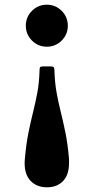

<svg xmlns="http://www.w3.org/2000/svg" viewBox="-20 -555 399 818"><path d="M269 -445.5Q269 -408.5 242.8 -382.2Q216.5 -356 179.5 -356Q142.5 -356 116.2 -382.2Q90 -408.5 90 -445.5Q90 -482.5 116.2 -508.8Q142.5 -535 179.5 -535Q216.5 -535 242.8 -508.8Q269 -482.5 269 -445.5ZM86 121.5Q91.5 58 101.2 10.2Q111 -37.5 121.2 -78.5Q131.5 -119.5 139.2 -161.2Q147 -203 148.5 -255Q148.5 -264 150.5 -268Q152.5 -272 163 -272H195.5Q207 -272 209.2 -268Q211.5 -264 212 -254Q213.5 -203 221 -161.2Q228.5 -119.5 238.8 -78.5Q249 -37.5 258.8 10.2Q268.5 58 274 121.5Q274.5 126.5 274.2 131.2Q274 136 274 140.5Q274 190 248.5 216.5Q223 243 180 243Q137.5 243 111.2 216.5Q85 190 85 140.5Q85 136 85.2 131.2Q85.5 126.5 86 121.5Z"/></svg>

Font: Besley* Narrow
Style: Bold
Weight: 700
Width: 4
Designer: Owen Earl
Foundry: indestructible type*
Version: Version 3.000; ttfautohint (v1.8.3)